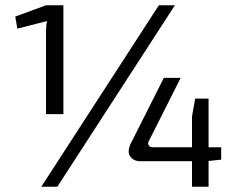

<svg xmlns="http://www.w3.org/2000/svg" viewBox="-20 -710 903 730"><path d="M155 -276V-591Q155 -613 159 -630L46 -601L38 -647L155 -690H221V-276ZM645 -690 198 0H137L584 -690ZM821 -103 773 -98V0H710V-97H515Q488 -97 475.5 -114.5Q463 -132 476 -162L603 -414H667L545 -172Q541 -163 546 -156.5Q551 -150 562 -150H710V-267L722 -335H773V-150H821Z"/></svg>

Font: Exo 2
Style: Regular
Weight: 400
Designer: Natanael Gama
Version: Version 1.001;PS 001.001;hotconv 1.0.70;makeotf.lib2.5.58329